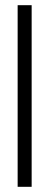

<svg xmlns="http://www.w3.org/2000/svg" viewBox="-20 -720 189 740"><path d="M48 0V-700H102V0Z"/></svg>

Font: Georama Condensed Light
Style: Regular
Weight: 300
Width: 3
Designer: Jean-Baptiste Levee
Foundry: Production Type
Version: Version 1.000